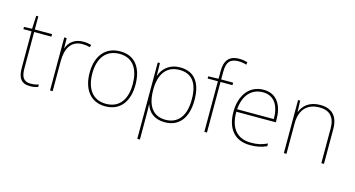

<svg xmlns="http://www.w3.org/2000/svg" viewBox="-99 -1189 3416 1845"><g transform="rotate(15 1609.5 -266.5)"><path d="M212 -15C138 -15 117 -61 117 -143V-503H289V-528H117V-659H96L90 -528L10 -525V-503H91V-140C91 -47 119 10 212 10C247 10 269 4 291 -3V-28C269 -20 245 -15 212 -15Z M597 -536C512 -536 457 -488 438 -427H436L434 -528H410V0H436V-297C436 -428 486 -511 597 -511C627 -511 647 -508 672 -501L678 -525C654 -532 629 -536 597 -536Z M1189 -264C1189 -417 1125 -538 966 -538C819 -538 733 -432 733 -264C733 -107 808 10 960 10C1117 10 1189 -109 1189 -264ZM760 -264C760 -420 834 -513 966 -513C1107 -513 1162 -402 1162 -264C1162 -119 1100 -15 960 -15C825 -15 760 -117 760 -264Z M1562 -538C1452 -538 1388 -472 1366 -402H1364L1362 -528H1340V232H1366V15C1366 -27 1366 -71 1364 -116H1366C1388 -46 1447 10 1552 10C1693 10 1775 -91 1775 -269C1775 -445 1702 -538 1562 -538ZM1562 -513C1684 -513 1748 -434 1748 -269C1748 -101 1675 -15 1552 -15C1438 -15 1366 -92 1366 -262V-265C1366 -421 1434 -513 1562 -513Z M2090 -503V-528H1971V-603C1971 -701 2004 -740 2089 -740C2114 -740 2143 -736 2167 -727L2171 -753C2146 -760 2122 -765 2089 -765C1986 -765 1945 -707 1945 -603V-528L1843 -525V-503H1945V0H1971V-503Z M2393 -538C2239 -538 2165 -408 2165 -259C2165 -104 2236 10 2402 10C2466 10 2514 0 2565 -23V-50C2503 -22 2466 -15 2402 -15C2265 -15 2190 -105 2192 -266H2585V-291C2585 -430 2528 -538 2393 -538ZM2393 -513C2505 -513 2559 -423 2558 -291H2193C2205 -436 2281 -513 2393 -513Z M2955 -538C2843 -538 2786 -478 2763 -417H2761L2757 -528H2736V0H2762V-302C2762 -446 2840 -513 2955 -513C3052 -513 3109 -462 3109 -345V0H3135V-346C3135 -477 3069 -538 2955 -538Z"/></g></svg>

Font: Noto Sans Sinhala Thin
Style: Regular
Weight: 100
Designer: Jelle Bosma - Monotype Design Team
Foundry: Monotype Imaging Inc.
Version: Version 2.006